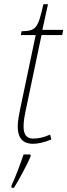

<svg xmlns="http://www.w3.org/2000/svg" viewBox="-20 -679 323 920"><path d="M139 10C161 10 195 3 226 -11L220 -34C191 -21 166 -15 139 -15C106 -15 93 -36 93 -73C93 -96 96 -119 111 -187L179 -511H278L283 -536H183L210 -659H188C161 -539 152 -532 83 -529L80 -511H151L83 -187C70 -125 65 -99 65 -73C65 -26 82 10 139 10ZM35 210V221H47C70 184 112 107 127 69L126 61H93C77 108 55 168 35 210Z"/></svg>

Font: Noto Serif SemiCondensed Thin
Style: Italic
Weight: 100
Width: 4
Italic angle: -12°
Designer: Monotype Design Team
Foundry: Monotype Imaging Inc.
Version: Version 2.013